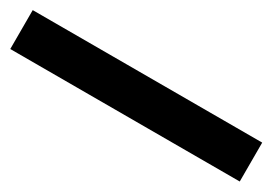

<svg xmlns="http://www.w3.org/2000/svg" viewBox="-20 -126 728 513"><g transform="rotate(30 344.0 130.0)"><path d="M698 190H-10V70H698Z"/></g></svg>

Font: TypoPRO Sinkin Sans
Style: 600 SemiBold
Weight: 600
Designer: Keith Bates
Foundry: K-Type
Version: Sinkin Sans (version 1.0)  by Keith Bates   •   © 2014   www